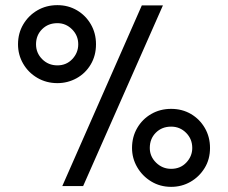

<svg xmlns="http://www.w3.org/2000/svg" viewBox="-20 -722 886 746"><path d="M203 -399Q160 -399 125 -419.5Q90 -440 70 -474.5Q50 -509 50 -550Q50 -593 70.5 -627.5Q91 -662 125.5 -682Q160 -702 203 -702Q245 -702 279 -682Q313 -662 333 -627.5Q353 -593 353 -550Q353 -506 332.5 -471.5Q312 -437 277.5 -418Q243 -399 203 -399ZM222 1 531 -701H613L303 1ZM203 -468Q238 -468 261 -492.5Q284 -517 284 -550Q284 -584 260 -608Q236 -632 203 -632Q167 -632 143.5 -608.5Q120 -585 120 -550Q120 -516 144 -492Q168 -468 203 -468ZM645 4Q602 4 567.5 -17Q533 -38 513 -72.5Q493 -107 493 -147Q493 -190 513 -224.5Q533 -259 567.5 -279Q602 -299 645 -299Q688 -299 722 -279Q756 -259 776 -224.5Q796 -190 796 -147Q796 -103 775 -69Q754 -35 720 -15.5Q686 4 645 4ZM645 -66Q681 -66 704 -90.5Q727 -115 727 -147Q727 -182 703 -206Q679 -230 645 -230Q609 -230 585.5 -206.5Q562 -183 562 -147Q562 -114 586.5 -90Q611 -66 645 -66Z"/></svg>

Font: Kulim Park
Style: Regular
Weight: 400
Designer: Noponies / Dale Sattler
Foundry: Noponies
Version: Version 1.000; ttfautohint (v1.8.3)